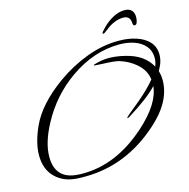

<svg xmlns="http://www.w3.org/2000/svg" viewBox="-121 -913 1074 1089"><g transform="rotate(-15 416.0 -368.0)"><path d="M245 59Q234 59 223 59Q212 59 201 58Q122 54 73 6Q24 -42 24 -125Q24 -197 65 -288Q117 -403 261 -506Q344 -565 438 -600.5Q532 -636 628 -636Q684 -636 730.5 -621Q777 -606 804.5 -576Q832 -546 832 -500Q832 -484 828 -466.5Q824 -449 815 -432L804 -411Q812 -384 812 -356Q812 -231 684 -117Q488 59 245 59ZM239 39Q436 39 614 -120Q742 -234 752 -337Q700 -280 572 -201L564 -199Q556 -199 590 -227L646 -273Q682 -303 708 -329Q734 -355 751 -376Q744 -432 697 -472Q657 -507 601 -524Q573 -531 509 -533Q456 -535 456 -538Q456 -539 458 -541Q505 -556 548 -556Q568 -556 592 -553Q616 -550 644 -543Q749 -518 791 -441Q801 -465 801 -490Q801 -531 777.5 -559Q754 -587 714.5 -601Q675 -615 627 -615Q476 -615 337 -518Q208 -428 133 -286Q78 -183 78 -101Q78 31 211 38Q218 39 225 39Q232 39 239 39ZM705 -795Q734 -795 747.5 -778.5Q761 -762 759 -734Q758 -722 754 -709.5Q750 -697 740 -697Q733 -697 731 -703.5Q729 -710 729 -716Q726 -756 687 -756Q661 -756 634 -745Q607 -734 583 -714Q562 -697 556 -697Q551 -697 551 -701Q551 -703 557 -710.5Q563 -718 579 -734Q603 -758 636.5 -776.5Q670 -795 705 -795Z"/></g></svg>

Font: Alex Brush
Style: Regular
Weight: 400
Designer: Robert E. Leuschke
Foundry: Robert E. Leuschke
Version: Version 1.111; ttfautohint (v1.8.4.7-5d5b)